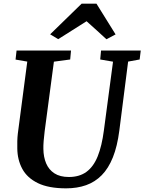

<svg xmlns="http://www.w3.org/2000/svg" viewBox="-20 -1019 789 1049"><path d="M680 -682.5 632 -306Q621 -220 596.8 -159.5Q572.5 -99 535.8 -61.8Q499 -24.5 450.2 -7.2Q401.5 10 341.5 10Q245.5 10 187 -18.5Q128.5 -47 101.8 -96.5Q75 -146 74.5 -208.5Q74 -227.5 74.5 -248Q75 -268.5 77.5 -290L129 -682.5L65 -693.5L70.5 -743H368L363.5 -694L274.5 -682L224 -302Q220.5 -273.5 218.5 -248.8Q216.5 -224 217 -205.5Q217.5 -161 232.2 -126.2Q247 -91.5 277.5 -71.8Q308 -52 356.5 -52Q414 -52 452.5 -80.2Q491 -108.5 513.8 -165Q536.5 -221.5 547.5 -306L597.5 -682L527.5 -694L532 -743H749L743 -694ZM254 -831.5 426 -999H507L611.5 -831L561.5 -804.5Q534.5 -829 507.5 -854Q480.5 -879 453 -903Q414.5 -879 375.8 -854.2Q337 -829.5 298 -805Z"/></svg>

Font: Merriweather Light 18pt
Style: Bold Italic
Weight: 700
Italic angle: -7.8°
Version: Version 2.101